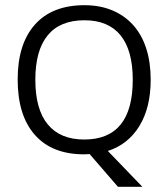

<svg xmlns="http://www.w3.org/2000/svg" viewBox="-20 -586 648 739"><path d="M560 -279Q560 -172 516.5 -101Q473 -30 395 -5L528 133H434L325 7L304 8Q180 8 114 -67Q48 -142 48 -280Q48 -417 114.5 -491.5Q181 -566 305 -566Q365 -566 412.5 -546Q460 -526 493 -489Q526 -452 543 -399Q560 -346 560 -279ZM116 -279Q116 -165 164 -107Q212 -49 304 -49Q491 -49 491 -279Q491 -392 444 -450Q397 -508 305 -508Q211 -508 163.5 -450Q116 -392 116 -279Z"/></svg>

Font: UN Bangla
Style: Regular
Weight: 400
Designer: Desinged by Rajon, Unicode developed by Rashed (IMGN)
Version: Version 2.001;March 19, 2023;FontCreator 14.0.0.2901 64-bit